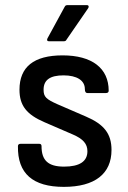

<svg xmlns="http://www.w3.org/2000/svg" viewBox="-20 -717 498 749"><path d="M171 -556H228C234 -556 237 -557 240 -563L324 -685C328 -691 326 -697 319 -697H244C238 -697 235 -696 232 -690L165 -567C162 -560 164 -556 171 -556ZM229 12C350 12 415 -39 415 -132C415 -195 386 -232 316 -262L205 -310C160 -330 150 -339 150 -367C150 -405 175 -423 228 -423C280 -423 311 -403 311 -370C311 -358 315 -354 321 -354H393C400 -354 404 -357 404 -363C404 -451 339 -501 224 -501C112 -501 56 -456 56 -367C56 -305 84 -270 154 -240L265 -192C304 -175 321 -156 321 -127C321 -87 290 -67 230 -67C168 -67 142 -91 142 -147C142 -153 139 -156 133 -156H60C54 -156 50 -153 50 -147C48 -40 108 12 229 12Z"/></svg>

Font: Sofia Sans Cond SemiBold
Style: Regular
Weight: 600
Width: 3
Designer: Botio Nikoltchev, Ani Petrova
Foundry: lettersoup
Version: Version 4.100